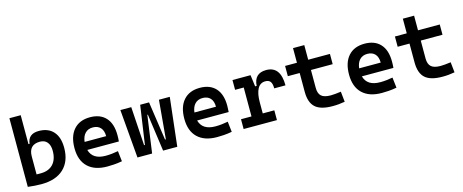

<svg xmlns="http://www.w3.org/2000/svg" viewBox="-41 -1351 4769 1979"><g transform="rotate(-15 2344.0 -361.0)"><path d="M218.3 9.8Q181.6 9.8 146.2 7.1Q110.8 4.4 74.7 0V-732.4H195.3V-423.8H207.5Q218.3 -527.3 332 -527.3Q432.1 -527.3 486.8 -466.3Q541.5 -405.3 541.5 -293Q541.5 -148.9 457.3 -69.6Q373 9.8 218.3 9.8ZM195.3 -291V-100.6Q206.1 -100.1 217 -100.1Q228 -100.1 238.8 -100.1Q325.2 -100.1 372.3 -150.6Q419.4 -201.2 419.4 -293Q419.4 -352.5 392.3 -385Q365.2 -417.5 314.9 -417.5Q195.3 -417.5 195.3 -291Z M921.4 9.8Q787.6 9.8 715.1 -59.8Q642.6 -129.4 642.6 -259.8Q642.6 -386.7 704.3 -457Q766.1 -527.3 878.4 -527.3Q986.8 -527.3 1046.1 -462.9Q1105.5 -398.4 1105.5 -275.9Q1105.5 -240.7 1102.5 -209H765.6Q794.9 -101.6 933.1 -101.6Q967.3 -101.6 1000.2 -105.2Q1033.2 -108.9 1067.4 -115.2L1080.1 -3.9Q1031.7 4.9 991.9 7.3Q952.1 9.8 921.4 9.8ZM760.3 -295.9H990.2Q990.2 -355.5 960.9 -387Q931.6 -418.5 879.4 -418.5Q828.6 -418.5 797.9 -386.7Q767.1 -355 760.3 -295.9Z M1518.6 0 1462.9 -398.4H1457L1401.4 0H1245.1L1201.2 -517.6H1317.4L1343.8 -105H1352.5L1412.6 -517.6H1507.3L1567.4 -105H1576.2L1612.8 -517.6H1728.5L1669.9 0Z M2093.3 9.8Q1959.5 9.8 1887 -59.8Q1814.5 -129.4 1814.5 -259.8Q1814.5 -386.7 1876.2 -457Q1938 -527.3 2050.3 -527.3Q2158.7 -527.3 2218 -462.9Q2277.3 -398.4 2277.3 -275.9Q2277.3 -240.7 2274.4 -209H1937.5Q1966.8 -101.6 2105 -101.6Q2139.2 -101.6 2172.1 -105.2Q2205.1 -108.9 2239.3 -115.2L2252 -3.9Q2203.6 4.9 2163.8 7.3Q2124 9.8 2093.3 9.8ZM1932.1 -295.9H2162.1Q2162.1 -355.5 2132.8 -387Q2103.5 -418.5 2051.3 -418.5Q2000.5 -418.5 1969.7 -386.7Q1939 -355 1932.1 -295.9Z M2609.9 -222.7V-104.5H2733.4V0H2377.9V-104.5H2489.7V-413.1H2397.5V-517.6H2590.3L2606.4 -394.5H2622.6Q2630.4 -527.3 2758.8 -527.3Q2911.1 -527.3 2911.1 -323.2H2791Q2791 -373.5 2774.2 -395.5Q2757.3 -417.5 2720.2 -417.5Q2665 -417.5 2637.5 -366.7Q2609.9 -315.9 2609.9 -222.7Z M3326.2 9.8Q3198.2 9.8 3141.8 -42Q3085.4 -93.8 3085.4 -207.5V-408.2H2959V-517.6H3085.4V-673.8H3205.6V-517.6H3437.5V-408.2H3205.6V-217.3Q3205.6 -156.7 3236.1 -129.6Q3266.6 -102.5 3335.9 -102.5Q3358.9 -102.5 3385.3 -105.2Q3411.6 -107.9 3445.3 -112.3L3457 -2Q3424.3 3.9 3393.1 6.8Q3361.8 9.8 3326.2 9.8Z M3851.1 9.8Q3717.3 9.8 3644.8 -59.8Q3572.3 -129.4 3572.3 -259.8Q3572.3 -386.7 3634 -457Q3695.8 -527.3 3808.1 -527.3Q3916.5 -527.3 3975.8 -462.9Q4035.2 -398.4 4035.2 -275.9Q4035.2 -240.7 4032.2 -209H3695.3Q3724.6 -101.6 3862.8 -101.6Q3897 -101.6 3929.9 -105.2Q3962.9 -108.9 3997.1 -115.2L4009.8 -3.9Q3961.4 4.9 3921.6 7.3Q3881.8 9.8 3851.1 9.8ZM3689.9 -295.9H3919.9Q3919.9 -355.5 3890.6 -387Q3861.3 -418.5 3809.1 -418.5Q3758.3 -418.5 3727.5 -386.7Q3696.8 -355 3689.9 -295.9Z M4498 9.8Q4370.1 9.8 4313.7 -42Q4257.3 -93.8 4257.3 -207.5V-408.2H4130.9V-517.6H4257.3V-673.8H4377.4V-517.6H4609.4V-408.2H4377.4V-217.3Q4377.4 -156.7 4408 -129.6Q4438.5 -102.5 4507.8 -102.5Q4530.8 -102.5 4557.1 -105.2Q4583.5 -107.9 4617.2 -112.3L4628.9 -2Q4596.2 3.9 4564.9 6.8Q4533.7 9.8 4498 9.8Z"/></g></svg>

Font: Cascadia Code SemiBold
Style: Regular
Weight: 600
Monospace: yes
Designer: Aaron Bell
Foundry: Saja Typeworks
Version: Version 2404.023; ttfautohint (v1.8.4)